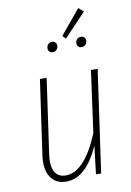

<svg xmlns="http://www.w3.org/2000/svg" viewBox="-93 -895 659 963"><g transform="rotate(-10 236.5 -413.5)"><path d="M375 -836.9 399.9 -814.9 288.1 -696.8 272 -712.9ZM210.9 -641.1Q200.7 -641.1 194.3 -647.5Q188 -653.8 188 -664.1Q188 -676.3 195.6 -684.6Q203.1 -692.9 215.8 -692.9Q226.1 -692.9 232.4 -686.5Q238.8 -680.2 238.8 -669.9Q238.8 -657.7 231.2 -649.4Q223.6 -641.1 210.9 -641.1ZM357.9 -641.1Q347.7 -641.1 341.3 -647.5Q335 -653.8 335 -664.1Q335 -676.3 342.5 -684.6Q350.1 -692.9 362.8 -692.9Q373 -692.9 379.6 -686.3Q386.2 -679.7 386.2 -669.9Q386.2 -657.7 378.4 -649.4Q370.6 -641.1 357.9 -641.1ZM166 9.8Q111.8 9.8 85.9 -30.5Q60.1 -70.8 69.8 -140.1L124 -520H158.2L104 -139.2Q95.7 -81.1 112.8 -51Q129.9 -21 168 -21Q264.6 -21 340.8 -206.1L383.8 -520H418L344.2 0H317.9L335 -144Q267.1 9.8 166 9.8Z"/></g></svg>

Font: Fira Sans Compressed UltraLight
Style: Italic
Weight: 200
Width: 3
Italic angle: -8°
Designer: Carrois Corporate & Edenspiekermann AG
Foundry: Carrois Corporate GbR & Edenspiekermann AG
Version: Version 4.203;PS 004.203;hotconv 1.0.88;makeotf.lib2.5.64775